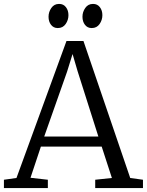

<svg xmlns="http://www.w3.org/2000/svg" viewBox="-23 -959 749 979"><path d="M61 -51.5 316 -750H402.5L641 -51.5L706 -42.5V0H462.5V-42.5L547.5 -51.5L495.5 -211.5H185.5L132.5 -52.5L221 -42.5V0H-3V-42.5ZM478.5 -263 372.5 -596.5 347 -683.5 319 -593.5 202.5 -263ZM271 -816Q250 -816 237.2 -832.5Q224.5 -849 224.5 -873.5Q224.5 -898 238.8 -918.5Q253 -939 278 -939H279Q300.5 -939 313.2 -922.5Q326 -906 326 -881.5Q326 -857 311.8 -836.5Q297.5 -816 272 -816ZM444 -816Q423 -816 410.2 -832.5Q397.5 -849 397.5 -873.5Q397.5 -898 411.8 -918.5Q426 -939 451 -939H452Q473.5 -939 486.2 -922.5Q499 -906 499 -881.5Q499 -857 484.8 -836.5Q470.5 -816 445 -816Z"/></svg>

Font: Merriweather 20pt Light
Style: Regular
Weight: 300
Version: Version 2.100